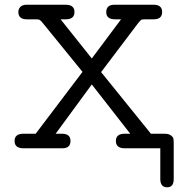

<svg xmlns="http://www.w3.org/2000/svg" viewBox="-20 -631 798 817"><path d="M80.1 -62H131.8L331.1 -325.2L160.2 -535.2Q152.3 -544.9 147.7 -546.9Q143.1 -548.8 131.8 -548.8H94.2Q58.1 -548.8 58.1 -580.1Q58.1 -593.3 67.1 -602.1Q76.2 -610.8 92.8 -610.8H259.8Q296.9 -610.8 296.9 -579.8Q296.9 -548.8 259.8 -548.8H237.8L370.1 -382.8H371.1L495.1 -548.8H470.2Q432.1 -548.8 432.1 -579.1Q432.1 -611.3 467.8 -610.8H633.8Q669.9 -610.8 669.9 -579.8Q669.9 -548.8 633.8 -548.8H602.1Q585.9 -548.8 582.5 -547.4Q579.1 -545.9 569.8 -535.2L410.2 -324.2L622.1 -62H678.2Q697.3 -62 706.5 -55.4Q715.8 -48.8 717.5 -42.5Q719.2 -36.1 719.2 -22.9V130.9Q719.2 166 691.2 166Q663.1 166 662.1 132.8V0H511.2Q473.1 0 473.1 -31Q473.1 -62 511.2 -62H534.2L371.1 -271H370.1L216.8 -62H243.2Q280.3 -62 280 -31Q279.8 0 245.1 0H80.1Q42 0 42 -31Q42 -62 80.1 -62Z"/></svg>

Font: CMU Typewriter Text Variable Width
Style: Medium
Weight: 500
Version: Version 0.7.0